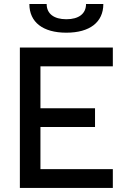

<svg xmlns="http://www.w3.org/2000/svg" viewBox="-20 -928 626 948"><path d="M78.1 0H537.1V-92.8H179.7V-300.8H449.2V-393.6H179.7V-600.6H537.1V-693.4H78.1ZM307.6 -766.6C423.3 -766.6 490.2 -818.4 490.2 -908.2H404.8C404.8 -860.4 369.1 -833 307.6 -833C246.1 -833 210.4 -860.4 210.4 -908.2H125C125 -818.4 191.9 -766.6 307.6 -766.6Z"/></svg>

Font: Cascadia Mono NF
Style: Regular
Weight: 400
Monospace: yes
Designer: Aaron Bell
Foundry: Saja Typeworks
Version: Version 2404.023